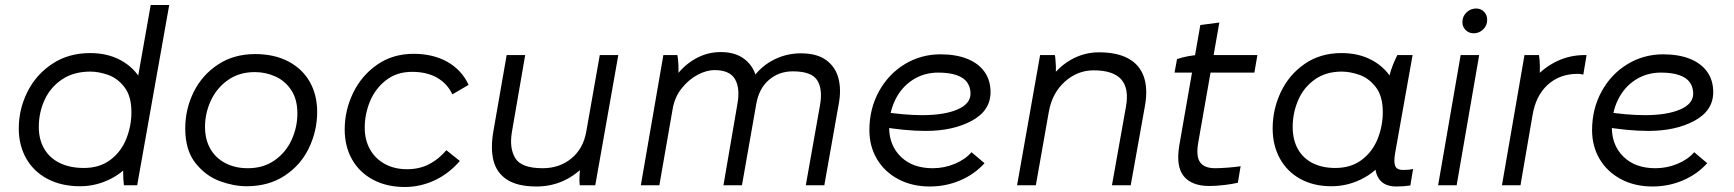

<svg xmlns="http://www.w3.org/2000/svg" viewBox="-20 -740 6926 767"><path d="M477 -124 542 -392H524L582 -720H656L528 0H475Q472 -20 472 -59.5Q472 -99 477 -124ZM574 -301Q574 -204 534.5 -135Q495 -66 432.5 -31Q370 4 300 4Q226 4 170.5 -25Q115 -54 85 -106.5Q55 -159 55 -227Q55 -303 89 -372Q123 -441 188 -484.5Q253 -528 340 -528Q410 -528 463 -499Q516 -470 545 -418Q574 -366 574 -301ZM135 -233Q135 -182 157 -145Q179 -108 219.5 -88.5Q260 -69 315 -69Q378 -69 421 -101.5Q464 -134 484.5 -185.5Q505 -237 505 -292Q505 -356 477 -392Q449 -428 411.5 -441Q374 -454 341 -454Q274 -454 227.5 -422.5Q181 -391 158 -340.5Q135 -290 135 -233Z M720 -227Q720 -304 753.5 -372Q787 -440 850.5 -482Q914 -524 999 -524Q1076 -524 1132 -494.5Q1188 -465 1217.5 -413Q1247 -361 1247 -293Q1247 -217 1214 -148.5Q1181 -80 1117 -38Q1053 4 965 4Q914 4 858 -16.5Q802 -37 761 -88.5Q720 -140 720 -227ZM1168 -287Q1168 -343 1143.5 -380Q1119 -417 1080 -434.5Q1041 -452 998 -452Q936 -452 891 -420.5Q846 -389 822.5 -338.5Q799 -288 799 -233Q799 -183 820 -146Q841 -109 880 -88.5Q919 -68 970 -68Q1032 -68 1077 -99.5Q1122 -131 1145 -181.5Q1168 -232 1168 -287Z M1357 -223Q1357 -299 1390.5 -368.5Q1424 -438 1486.5 -481.5Q1549 -525 1632 -525Q1710 -525 1767 -493Q1824 -461 1852 -401L1787 -363Q1768 -405 1727 -429Q1686 -453 1626 -453Q1565 -453 1522 -419.5Q1479 -386 1458 -335Q1437 -284 1437 -230Q1437 -181 1458 -143.5Q1479 -106 1517.5 -85Q1556 -64 1606 -64Q1656 -64 1695 -84.5Q1734 -105 1763 -140L1817 -97Q1773 -46 1716 -19.5Q1659 7 1597 7Q1525 7 1470.5 -22Q1416 -51 1386.5 -103Q1357 -155 1357 -223Z M1951 -216 2004 -520H2078L2025 -213Q2014 -148 2038.5 -108Q2063 -68 2148 -68Q2215 -68 2262.5 -107Q2310 -146 2322 -214L2376 -520H2450L2358 0H2296Q2294 -14 2295 -37.5Q2296 -61 2299 -78L2313 -76Q2274 -36 2226 -15.5Q2178 5 2123 5Q2048 5 2006 -22Q1964 -49 1951.5 -98Q1939 -147 1951 -216Z M2630 -520H2686Q2689 -505 2690 -483Q2691 -461 2690 -433L2673 -426Q2707 -476 2755.5 -504Q2804 -532 2859 -532Q2915 -532 2950.5 -506.5Q2986 -481 2999.5 -437.5Q3013 -394 3004 -341L2944 0H2870L2926 -326Q2937 -388 2916 -424Q2895 -460 2834 -460Q2803 -460 2767.5 -441.5Q2732 -423 2703.5 -387.5Q2675 -352 2667 -304L2614 0H2540ZM3147 -455Q3092 -455 3052 -421Q3012 -387 3001 -324L2975 -410Q3009 -467 3063 -497Q3117 -527 3179 -527Q3244 -527 3281 -499.5Q3318 -472 3329.5 -427Q3341 -382 3331 -327L3273 0H3199L3256 -321Q3267 -384 3244.5 -419.5Q3222 -455 3147 -455Z M3453 -220Q3453 -305 3491 -374.5Q3529 -444 3594 -483.5Q3659 -523 3737 -523Q3799 -523 3844 -505Q3889 -487 3913 -453Q3937 -419 3937 -372Q3937 -298 3862 -257.5Q3787 -217 3678 -217Q3595 -217 3492 -235L3503 -294Q3592 -280 3664 -280Q3752 -280 3804.5 -302.5Q3857 -325 3857 -366Q3857 -392 3843.5 -411Q3830 -430 3801 -440Q3772 -450 3728 -450Q3672 -450 3627 -421.5Q3582 -393 3557 -342.5Q3532 -292 3532 -231Q3532 -159 3579 -113.5Q3626 -68 3706 -68Q3752 -68 3794 -85.5Q3836 -103 3861 -132L3913 -88Q3872 -43 3815 -19Q3758 5 3695 5Q3623 5 3568 -24.5Q3513 -54 3483 -105Q3453 -156 3453 -220Z M4135 -520H4194Q4196 -510 4196.5 -499Q4197 -488 4198 -475Q4198 -458 4198 -441L4186 -385L4118 0H4043ZM4370 -531Q4442 -531 4487 -506.5Q4532 -482 4549 -434.5Q4566 -387 4554 -318L4497 0H4422L4478 -314Q4491 -388 4458.5 -423.5Q4426 -459 4349 -459Q4284 -459 4233.5 -413.5Q4183 -368 4170 -294L4155 -399Q4201 -468 4255 -499.5Q4309 -531 4370 -531Z M4691 -159 4775 -640 4851 -650 4767 -172Q4757 -116 4774 -92Q4791 -68 4834 -68Q4854 -68 4886.5 -70.5Q4919 -73 4936 -76L4925 -10Q4905 -5 4871.5 -1Q4838 3 4811 3Q4741 3 4709 -36Q4677 -75 4691 -159ZM4768 -520H5003L4991 -450H4672L4682 -504Q4703 -511 4726.5 -515.5Q4750 -520 4768 -520Z M5476 -115 5500 -113 5527 -423Q5528 -428 5532 -443Q5542 -480 5562 -520H5623L5553 -127Q5547 -91 5554 -76Q5561 -61 5585 -61Q5608 -61 5625 -65L5614 1Q5587 5 5558 5Q5509 5 5488 -26.5Q5467 -58 5476 -115ZM5573 -301Q5573 -204 5533.5 -135Q5494 -66 5431.5 -31Q5369 4 5299 4Q5228 4 5175 -25Q5122 -54 5093 -106.5Q5064 -159 5064 -227Q5064 -303 5096.5 -372Q5129 -441 5191.5 -484.5Q5254 -528 5339 -528Q5409 -528 5462 -499Q5515 -470 5544 -418Q5573 -366 5573 -301ZM5144 -233Q5144 -182 5164.5 -145Q5185 -108 5223.5 -88.5Q5262 -69 5314 -69Q5377 -69 5420 -101.5Q5463 -134 5483.5 -185.5Q5504 -237 5504 -292Q5504 -356 5476 -392Q5448 -428 5410.5 -441Q5373 -454 5340 -454Q5277 -454 5232.5 -422.5Q5188 -391 5166 -340Q5144 -289 5144 -233Z M5815 -520H5889L5799 0H5725ZM5822 -651.6Q5822 -675 5838.5 -690.5Q5855 -706 5877 -706Q5896 -706 5908.5 -693Q5921 -680 5921 -661.3Q5921 -638 5905 -622.5Q5889 -607 5867 -607Q5848 -607 5835 -619.9Q5822 -632.8 5822 -651.6Z M6070 -520H6128Q6131 -501 6131.5 -474.5Q6132 -448 6129 -427L6115 -433Q6153 -474 6203 -497Q6253 -520 6310 -520H6318L6305 -442Q6295 -445 6282 -445Q6211 -445 6163 -401.5Q6115 -358 6102 -279L6054 0H5980Z M6340 -220Q6340 -305 6378 -374.5Q6416 -444 6481 -483.5Q6546 -523 6624 -523Q6686 -523 6731 -505Q6776 -487 6800 -453Q6824 -419 6824 -372Q6824 -298 6749 -257.5Q6674 -217 6565 -217Q6482 -217 6379 -235L6390 -294Q6479 -280 6551 -280Q6639 -280 6691.5 -302.5Q6744 -325 6744 -366Q6744 -392 6730.5 -411Q6717 -430 6688 -440Q6659 -450 6615 -450Q6559 -450 6514 -421.5Q6469 -393 6444 -342.5Q6419 -292 6419 -231Q6419 -159 6466 -113.5Q6513 -68 6593 -68Q6639 -68 6681 -85.5Q6723 -103 6748 -132L6800 -88Q6759 -43 6702 -19Q6645 5 6582 5Q6510 5 6455 -24.5Q6400 -54 6370 -105Q6340 -156 6340 -220Z"/></svg>

Font: Fixel Italic Variable 20240409 Display Thin
Style: Italic
Weight: 100
Italic angle: -10°
Designer: AlfaBravo + MacPaw
Foundry: Kyrylo Tkachov, Marchela Mozhyna, Serhii Makarenko, Maria Weinstein, Zakhar Kryvoshyya
Version: Version 1.211;Glyphs 3.2 (3225)